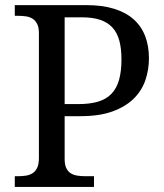

<svg xmlns="http://www.w3.org/2000/svg" viewBox="-20 -734 644 754"><path d="M38.1 0V-42H50.8Q67.9 -42 82.8 -44.4Q97.7 -46.9 108.9 -54.4Q120.1 -62 126.5 -76.2Q132.8 -90.3 132.8 -113.8V-604Q132.8 -626 126.2 -639.4Q119.6 -652.8 108.4 -660.2Q97.2 -667.5 82.3 -669.7Q67.4 -671.9 50.8 -671.9H38.1V-713.9H318.8Q381.8 -713.9 428.2 -699.5Q474.6 -685.1 504.9 -658Q535.2 -630.9 550 -592.3Q564.9 -553.7 564.9 -504.9Q564.9 -460.4 551 -419.4Q537.1 -378.4 505.4 -346.9Q473.6 -315.4 422.4 -296.6Q371.1 -277.8 296.9 -277.8H233.9V-108.9Q233.9 -86.9 240.5 -73.5Q247.1 -60.1 258.3 -53.2Q269.5 -46.4 284.4 -44.2Q299.3 -42 315.9 -42H349.1V0ZM233.9 -325.2H287.1Q332.5 -325.2 364.7 -334.7Q397 -344.2 417.5 -365.5Q438 -386.7 447.5 -420.2Q457 -453.6 457 -501Q457 -543 448.7 -574Q440.4 -605 421.9 -625.5Q403.3 -646 373.8 -656Q344.2 -666 301.8 -666H233.9Z"/></svg>

Font: Droid Serif
Style: Regular
Weight: 400
Designer: Monotype Design team
Foundry: Monotype Imaging Inc.
Version: Version 1.03